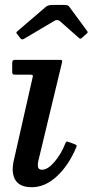

<svg xmlns="http://www.w3.org/2000/svg" viewBox="-20 -770 386 802"><path d="M239 -509 140 -97.5Q138 -89.5 138 -79.5Q138 -61 155.5 -61Q179 -61 207 -93.2Q235 -125.5 253 -171Q255.5 -177.5 257.8 -178.5Q260 -179.5 267 -177L292.5 -167.5Q299.5 -164.5 300.2 -162.2Q301 -160 298 -153.5Q267.5 -80.5 218.2 -34.2Q169 12 112.5 12Q33 12 33 -65Q33 -70 34 -78.5Q35 -87 36 -92.5L116.5 -448Q118 -453.5 116.5 -455.8Q115 -458 106.5 -458H42Q31 -458 31 -467.5V-507Q31 -520 41 -520H228Q237 -520 238.8 -518.2Q240.5 -516.5 239 -509ZM64 -611.5 52.5 -626.5Q47.5 -632.5 48.2 -634.5Q49 -636.5 55.5 -642L171 -741Q181 -749.5 199 -749.5H248.5Q258.5 -749.5 262.5 -747.5Q266.5 -745.5 270 -741L344 -640.5Q346.5 -636.5 346.2 -634.8Q346 -633 341.5 -629L324 -613.5Q317 -607.5 315 -608Q313 -608.5 308 -613L230.5 -681.5Q219.5 -691 205.5 -682L81.5 -608.5Q75 -604.5 71.2 -605.5Q67.5 -606.5 64 -611.5Z"/></svg>

Font: Besley* Medium
Style: Italic
Weight: 500
Italic angle: -13°
Designer: Owen Earl
Foundry: indestructible type*
Version: Version 3.000; ttfautohint (v1.8.3)